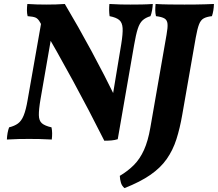

<svg xmlns="http://www.w3.org/2000/svg" viewBox="-20 -699 1096 966"><path d="M25.8 -58.3Q52.9 -64.9 70.4 -77.7Q88 -90.4 99.2 -118.2Q110.5 -145.9 119 -196L192.3 -612.6L254.8 -608.4L184 -200.8Q175 -148.3 175.5 -119.8Q176 -91.4 191 -78.6Q206 -65.8 239.1 -58.3Q242.1 -44.1 242.3 -28.9Q242.5 -13.7 240.5 3Q208.4 1 178.2 0.5Q147.9 0 126.3 0Q100.7 0 73.9 0.5Q47.1 1 14.6 3Q16.1 -32 25.8 -58.3ZM117.6 -679Q140.9 -677.5 165.1 -676.7Q189.3 -676 212.5 -676Q236.7 -676 261.5 -676.7Q286.3 -677.5 306.1 -679Q374.3 -564.3 440.2 -442.2Q506.1 -320 564.7 -200.2L504.8 9Q427.8 -144.3 347.5 -291.9Q267.2 -439.6 181.2 -587.3Q171.7 -604.7 159.5 -610.2Q147.2 -615.7 119 -617.7Q115.5 -631.9 115.5 -647.1Q115.5 -662.3 117.6 -679ZM530.4 -679Q558.7 -677 587.1 -676.5Q615.5 -676 636.1 -676Q662.2 -676 692.6 -676.5Q723 -677 748.7 -679Q748.2 -664.3 745.2 -647.3Q742.1 -630.3 737.1 -617.7Q711.9 -610.2 697.1 -596.4Q682.3 -582.7 673.1 -554Q663.8 -525.3 654.8 -472.8L572.4 1.4Q557.6 6 541.1 7.5Q524.7 9 504.8 9L537.9 -162.4L590.1 -477.6Q598.6 -530.1 596.9 -557.8Q595.1 -585.6 579.9 -598.4Q564.6 -611.2 531.4 -617.7Q529.4 -631.9 529.1 -647.6Q528.9 -663.3 530.4 -679ZM762.8 -679Q791.6 -677 830.4 -676.5Q869.2 -676 908 -676Q937.1 -676 962 -676.3Q987 -676.5 1010.5 -677.3Q1033.9 -678 1056.4 -679Q1055.4 -644.6 1046.3 -617.7Q1019.9 -614.8 1004.9 -606.5Q989.9 -598.3 981.4 -576.4Q972.9 -554.5 964.8 -509.5L897.1 -122.6Q885.1 -53.1 867.5 1.7Q849.9 56.5 819.2 100.5Q788.5 144.6 737.3 180.3Q686 216 606.5 247.4Q593.3 236.7 588.5 220.4Q583.6 204.1 582.7 185.8Q623.6 161.5 653.8 131.1Q683.9 100.8 704.4 55.6Q724.8 10.4 736.3 -56.2L818 -524.8Q824.5 -560.5 822.8 -579.2Q821.1 -597.8 807.7 -606Q794.2 -614.2 764.8 -617.7Q761.2 -632.4 761.2 -647.9Q761.2 -663.3 762.8 -679Z"/></svg>

Font: Vollkorn
Style: Italic
Weight: 400
Italic angle: -11°
Designer: Friedrich Althausen
Foundry: Friedrich Althausen
Version: Version 5.001